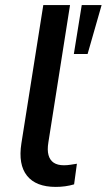

<svg xmlns="http://www.w3.org/2000/svg" viewBox="-20 -725 419 754"><path d="M199 9Q121 9 86 -35Q51 -79 64 -162L150 -705H255L170 -166Q165 -136 170.5 -116Q176 -96 191 -86Q206 -76 231 -76Q244 -76 256.5 -78Q269 -80 282 -82L271 -1Q254 4 236 6.5Q218 9 199 9ZM270 -513 301 -705H379L324 -513Z"/></svg>

Font: Nunito Sans 10pt SemiBold
Style: Italic
Weight: 600
Italic angle: -9°
Designer: Vernon Adams
Foundry: Vernon Adams
Version: Version 3.101;gftools[0.9.27]